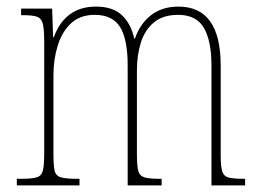

<svg xmlns="http://www.w3.org/2000/svg" viewBox="-20 -562 786 582"><path d="M31 0V-20H44Q77 -20 91.5 -24.5Q106 -29 110 -45Q114 -61 114 -97V-435Q114 -472 110 -489Q106 -506 93 -511Q80 -516 50 -516H44V-536H138L141 -449H143Q177 -542 271 -542Q322 -542 349.5 -516Q377 -490 387 -445H389Q405 -491 438.5 -516.5Q472 -542 521 -542Q649 -542 649 -363V-92Q649 -58 653.5 -43Q658 -28 672.5 -24Q687 -20 719 -20H723V0H621V-364Q621 -438 598 -477.5Q575 -517 520 -517Q474 -517 446.5 -494Q419 -471 407 -433Q395 -395 395 -348V-95Q395 -60 399 -44.5Q403 -29 417.5 -24.5Q432 -20 463 -20H470V0H367V-364Q367 -443 344 -480Q321 -517 267 -517Q223 -517 195.5 -491.5Q168 -466 155 -424Q142 -382 142 -333V-97Q142 -61 145.5 -45Q149 -29 164.5 -24.5Q180 -20 214 -20H221V0Z"/></svg>

Font: Noto Serif Thai Condensed Thin
Style: Regular
Weight: 100
Width: 3
Designer: Monotype Design Team
Foundry: Monotype Imaging Inc.
Version: Version 2.001; ttfautohint (v1.8.4.7-5d5b)